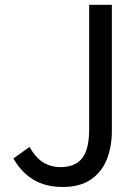

<svg xmlns="http://www.w3.org/2000/svg" viewBox="-20 -753 575 787"><path d="M236.6 13.4Q167.3 13.4 117.4 -16.3Q67.6 -46.1 34.9 -103.5L101 -150.6Q125.9 -106.5 157.3 -87.2Q188.7 -68 227.9 -68Q287.7 -68 316.6 -104.3Q345.5 -140.5 345.5 -223.9V-733.4H438.5V-215.4Q438.5 -152.2 418 -100.2Q397.5 -48.2 352.9 -17.4Q308.4 13.4 236.6 13.4Z"/></svg>

Font: Noto Sans JP
Style: Regular
Weight: 100
Designer: Ryoko NISHIZUKA 西塚涼子 (kana, bopomofo & ideographs); Paul D. Hunt (Latin, Greek & Cyrillic); Sandoll Communications 산돌커뮤니
Foundry: Adobe
Version: Version 2.004;hotconv 1.0.118;makeotfexe 2.5.65603